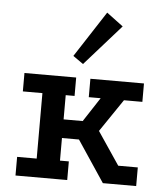

<svg xmlns="http://www.w3.org/2000/svg" viewBox="-52 -774 703 821"><g transform="rotate(5 299.0 -364.0)"><path d="M45 -440H267V-361H229V-257H311L379 -361H328V-440H558V-361H479L384 -221L479 -80H563V0H420L302 -177H229V-80H267V0H45V-80H129V-361H45ZM375 -728 446 -675 291 -500 247 -531Z"/></g></svg>

Font: Podkova SemiBold
Style: Regular
Weight: 600
Designer: Ilya Yudin
Foundry: Cyreal (www.cyreal.org)
Version: Version 2.103